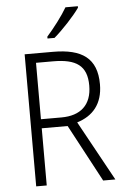

<svg xmlns="http://www.w3.org/2000/svg" viewBox="-62 -990 662 1034"><g transform="rotate(-5 269.0 -473.5)"><path d="M399 -939V-947H332C306 -902 260 -842 221 -798V-788H259C305 -827 369 -896 399 -939ZM244 -714H91V0H148V-309H288L453 0H519L341 -324C426 -350 481 -411 481 -518C481 -659 401 -714 244 -714ZM240 -663C365 -663 423 -624 423 -516C423 -411 362 -358 259 -358H148V-663Z"/></g></svg>

Font: Noto Sans Gujarati UI SemiCondensed Light
Style: Regular
Weight: 300
Width: 4
Designer: Jelle Bosma - Monotype Design Team, Universal Thirst
Foundry: Monotype Imaging Inc.
Version: Version 2.106